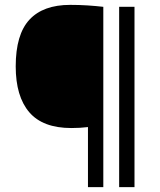

<svg xmlns="http://www.w3.org/2000/svg" viewBox="-20 -768 656 788"><path d="M341 0V-246.5Q324 -244.5 308 -243.5Q292 -242.5 273 -242.5Q155.5 -242.5 100 -307.5Q44.5 -372.5 44.5 -495.5Q44.5 -626.5 100.8 -687.2Q157 -748 268 -748Q304.5 -748 339 -745.8Q373.5 -743.5 404 -740V0ZM469 0V-740H532V0Z"/></svg>

Font: Encode Sans Condensed Thin
Style: Regular
Weight: 400
Version: Version 3.002